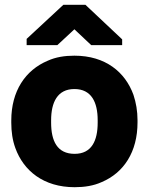

<svg xmlns="http://www.w3.org/2000/svg" viewBox="-20 -770 626 800"><path d="M27 -259C27 -221 32 -186 44 -153C78 -59 161 10 291 10C332 10 370 4 403 -11C496 -50 553 -137 553 -260V-269C553 -307 547 -342 536 -375C502 -469 420 -538 290 -538C249 -538 212 -532 179 -517C86 -478 27 -391 27 -268ZM91 -582H219L290 -648L360 -582H489V-606L336 -750H244L91 -608ZM193 -259V-269C193 -343 219 -399 290 -399C361 -399 387 -344 387 -269V-259C387 -184 362 -129 291 -129C218 -129 193 -183 193 -259Z"/></svg>

Font: Asimov Pro
Style: Ult
Weight: 900
Designer: Google
Version: Version 2.000980; 2014